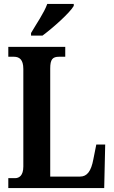

<svg xmlns="http://www.w3.org/2000/svg" viewBox="-20 -951 576 971"><path d="M137 -784V-771H195C249 -811 333 -886 353 -921V-931H219C203 -886 163 -829 137 -784ZM22 0H507L512 -220H467L452 -145C441 -86 421 -58 385 -58H234V-605C234 -651 246 -664 279 -664H310V-714H22V-664H50C77 -664 98 -651 98 -602V-109C98 -63 77 -50 56 -50H22Z"/></svg>

Font: Noto Serif Sinhala ExtraCondensed
Style: Bold
Weight: 700
Width: 2
Designer: Jelle Bosma - Monotype Design Team
Foundry: Monotype Imaging Inc.
Version: Version 2.007